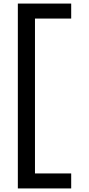

<svg xmlns="http://www.w3.org/2000/svg" viewBox="-20 -856 499 1076"><path d="M379 200H80V-836H379V-752H176V116H379Z"/></svg>

Font: Be Vietnam Pro Variable Thin
Style: Regular
Weight: 100
Designer: Lam Bao, Tony Le, Vietanh Nguyen
Foundry: Yellow Type Foundry
Version: Version 1.002